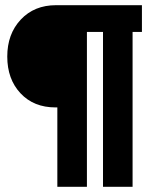

<svg xmlns="http://www.w3.org/2000/svg" viewBox="-20 -720 570 740"><path d="M377 0V-597H315V0H201V-306H194Q110 -306 59 -360.5Q8 -415 8 -502Q8 -589 60 -644.5Q112 -700 196 -700H527V-597H491V0Z"/></svg>

Font: TypoPRO Titillium Text
Style: 999 wt
Weight: 900
Designer: Accademia di Belle Arti di Urbino and others
Foundry: Accademia di Belle Arti di Urbino and others.
Version: Version 25.000